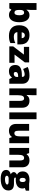

<svg xmlns="http://www.w3.org/2000/svg" viewBox="2140 -2940 1040 5360"><g transform="rotate(90 2660.0 -260.0)"><path d="M403.8 -563Q494.1 -563 547.1 -487.3Q600.1 -411.6 600.1 -277.8Q600.1 -143.1 546.6 -66.7Q493.2 9.8 397.9 9.8Q367.2 9.8 343.3 3.2Q319.3 -3.4 300.5 -15.1Q281.7 -26.9 256.8 -54.2H245.1L214.8 0H65.9V-759.8H256.8V-587.9Q256.8 -557.1 250 -481.9H256.8Q284.7 -524.9 321 -543.9Q357.4 -563 403.8 -563ZM334 -413.1Q293.9 -413.1 275.4 -385.3Q256.8 -357.4 256.8 -297.9V-271Q256.8 -203.1 275.4 -173.6Q293.9 -144 335.9 -144Q369.6 -144 387.7 -178.5Q405.8 -212.9 405.8 -279.8Q405.8 -413.1 334 -413.1Z M976.1 9.8Q837.9 9.8 761.5 -63.7Q685.1 -137.2 685.1 -272.9Q685.1 -413.1 755.9 -488Q826.7 -563 958 -563Q1083 -563 1151.1 -497.8Q1219.2 -432.6 1219.2 -310.1V-225.1H877.9Q879.9 -178.7 911.9 -152.3Q943.8 -126 999 -126Q1049.3 -126 1091.6 -135.5Q1133.8 -145 1183.1 -168V-30.8Q1138.2 -7.8 1090.3 1Q1042.5 9.8 976.1 9.8ZM964.8 -433.1Q931.2 -433.1 908.4 -411.9Q885.7 -390.6 881.8 -345.2H1045.9Q1044.9 -385.3 1023.2 -409.2Q1001.5 -433.1 964.8 -433.1Z M1733.4 0H1275.4V-108.9L1504.4 -407.2H1288.6V-553.2H1722.7V-435.1L1503.4 -146H1733.4Z M2185.1 0 2148.4 -73.2H2144.5Q2106 -25.4 2065.9 -7.8Q2025.9 9.8 1962.4 9.8Q1884.3 9.8 1839.4 -37.1Q1794.4 -84 1794.4 -168.9Q1794.4 -257.3 1856 -300.5Q1917.5 -343.8 2034.2 -349.1L2126.5 -352.1V-359.9Q2126.5 -428.2 2059.1 -428.2Q1998.5 -428.2 1905.3 -387.2L1850.1 -513.2Q1946.8 -563 2094.2 -563Q2200.7 -563 2259 -510.3Q2317.4 -457.5 2317.4 -362.8V0ZM2043.5 -125Q2078.1 -125 2102.8 -147Q2127.4 -168.9 2127.4 -204.1V-247.1L2083.5 -245.1Q1989.3 -241.7 1989.3 -175.8Q1989.3 -125 2043.5 -125Z M2795.4 0V-301.8Q2795.4 -413.1 2729.5 -413.1Q2682.6 -413.1 2660.4 -373.8Q2638.2 -334.5 2638.2 -243.2V0H2447.3V-759.8H2638.2V-651.9Q2638.2 -578.6 2630.4 -484.9H2639.2Q2666.5 -527.8 2704.1 -545.4Q2741.7 -563 2791.5 -563Q2884.3 -563 2935.8 -509.5Q2987.3 -456.1 2987.3 -359.9V0Z M3308.1 0H3117.2V-759.8H3308.1Z M3834.5 0 3810.5 -68.8H3799.3Q3775.4 -30.8 3732.7 -10.5Q3689.9 9.8 3632.3 9.8Q3541 9.8 3490.2 -43.2Q3439.5 -96.2 3439.5 -192.9V-553.2H3630.4V-251Q3630.4 -196.8 3645.8 -168.9Q3661.1 -141.1 3696.3 -141.1Q3745.6 -141.1 3766.6 -179.9Q3787.6 -218.8 3787.6 -311V-553.2H3978.5V0Z M4459.5 0V-301.8Q4459.5 -356.9 4443.6 -385Q4427.7 -413.1 4392.6 -413.1Q4344.2 -413.1 4322.8 -374.5Q4301.3 -335.9 4301.3 -242.2V0H4110.4V-553.2H4254.4L4278.3 -484.9H4289.6Q4314 -523.9 4357.2 -543.5Q4400.4 -563 4456.5 -563Q4548.3 -563 4599.4 -509.8Q4650.4 -456.5 4650.4 -359.9V0Z M5302.2 -553.2V-460.9L5226.6 -433.1Q5242.2 -404.8 5242.2 -367.2Q5242.2 -277.8 5179.4 -228.5Q5116.7 -179.2 4992.2 -179.2Q4961.4 -179.2 4943.4 -183.1Q4936.5 -170.4 4936.5 -159.2Q4936.5 -145 4959.5 -137.5Q4982.4 -129.9 5019.5 -129.9H5111.3Q5297.4 -129.9 5297.4 26.9Q5297.4 127.9 5211.2 184.1Q5125 240.2 4969.2 240.2Q4851.6 240.2 4787.8 200.9Q4724.1 161.6 4724.1 87.9Q4724.1 -11.2 4847.2 -40Q4821.8 -50.8 4803 -74.7Q4784.2 -98.6 4784.2 -122.1Q4784.2 -147.9 4798.3 -167.7Q4812.5 -187.5 4857.4 -214.8Q4814.5 -233.9 4789.8 -274.4Q4765.1 -314.9 4765.1 -373Q4765.1 -463.4 4826.7 -513.2Q4888.2 -563 5002.4 -563Q5017.6 -563 5054.7 -559.6Q5091.8 -556.2 5109.4 -553.2ZM4885.3 68.8Q4885.3 92.3 4910.6 106.7Q4936 121.1 4978.5 121.1Q5047.9 121.1 5089.6 103.8Q5131.3 86.4 5131.3 59.1Q5131.3 37.1 5106 28.1Q5080.6 19 5033.2 19H4958.5Q4927.7 19 4906.5 33.4Q4885.3 47.9 4885.3 68.8ZM4945.3 -372.1Q4945.3 -287.1 5004.4 -287.1Q5031.7 -287.1 5046.6 -308.1Q5061.5 -329.1 5061.5 -371.1Q5061.5 -457 5004.4 -457Q4945.3 -457 4945.3 -372.1Z"/></g></svg>

Font: Open Sans ExtBd
Style: Bold
Weight: 800
Foundry: Ascender Corporation
Version: Version 1.10